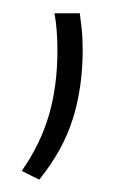

<svg xmlns="http://www.w3.org/2000/svg" viewBox="-20 -140 203 296"><path d="M103 -119.5Q104 -112 105.8 -96.8Q107.5 -81.5 107.5 -63.5Q107.5 -6 92.5 42.5Q77.5 91 40.5 137L13.5 123.5Q42.5 82 55.5 37.2Q68.5 -7.5 68.5 -62Q68.5 -77 67.5 -91.5Q66.5 -106 64 -119.5Z"/></svg>

Font: Anek Tamil ExtraLight
Style: Regular
Weight: 250
Version: Version 1.003